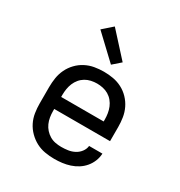

<svg xmlns="http://www.w3.org/2000/svg" viewBox="-181 -891 961 1025"><g transform="rotate(30 300.0 -379.0)"><path d="M302 8Q273 8 244 3Q215 -2 189.5 -15.5Q164 -29 143 -50Q122 -71 109 -97Q96 -123 91.5 -152Q87 -181 87 -210V-310Q87 -339 91.5 -367.5Q96 -396 108.5 -422Q121 -448 141.5 -469.5Q162 -491 188 -504.5Q214 -518 242.5 -523Q271 -528 300 -528Q329 -528 357.5 -523Q386 -518 412 -504.5Q438 -491 458.5 -469.5Q479 -448 491.5 -422Q504 -396 508.5 -367.5Q513 -339 513 -310V-223H169V-210Q169 -191 172 -172.5Q175 -154 182.5 -137Q190 -120 202.5 -106Q215 -92 231 -82.5Q247 -73 265.5 -69.5Q284 -66 302 -66Q323 -66 343.5 -69Q364 -72 382.5 -81.5Q401 -91 414 -108Q427 -125 429 -145H511Q510 -121 501 -98.5Q492 -76 476.5 -57.5Q461 -39 440.5 -26Q420 -13 397 -5.5Q374 2 350 5Q326 8 302 8ZM169 -297H431V-310Q431 -328 428 -346.5Q425 -365 418 -382Q411 -399 399 -413.5Q387 -428 371 -437.5Q355 -447 336.5 -451Q318 -455 300 -455Q282 -455 263.5 -451Q245 -447 229 -437.5Q213 -428 201 -413.5Q189 -399 182 -382Q175 -365 172 -346.5Q169 -328 169 -310ZM313 -579 170 -714 229 -766 361 -621Z"/></g></svg>

Font: Iosevka Plex Etoile
Style: Regular
Weight: 400
Designer: Belleve Invis
Foundry: Belleve Invis
Version: Version 25.1.1; ttfautohint (v1.8.4)